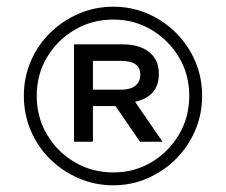

<svg xmlns="http://www.w3.org/2000/svg" viewBox="-20 -764 674 573"><path d="M318.3 -211Q263.3 -211 214.8 -232Q166.2 -253 129.2 -289.5Q92.2 -326 71.7 -374.5Q51.2 -423 51.2 -478Q51.2 -533 71.7 -581Q92.2 -629 129.2 -665.5Q166.2 -702 214.7 -723Q263.2 -744 318.2 -744Q373.2 -744 421.2 -723Q469.2 -702 505.7 -665.5Q542.2 -629 562.7 -581Q583.2 -533 583.2 -478Q583.2 -423 562.4 -374.5Q541.5 -326 505 -289.5Q468.4 -253 420.4 -232Q372.4 -211 318.3 -211ZM318.3 -249.4Q380.8 -249.4 432.2 -280Q483.6 -310.7 514.2 -362.6Q544.8 -414.5 544.8 -478Q544.8 -541.5 514.2 -592.9Q483.6 -644.3 432.1 -675Q380.7 -705.6 318.2 -705.6Q254.7 -705.6 202.8 -675Q150.9 -644.3 120.2 -592.9Q89.6 -541.5 89.6 -478Q89.6 -414.5 120.2 -362.6Q150.9 -310.7 202.8 -280Q254.7 -249.4 318.3 -249.4ZM200.9 -341V-631.7H344.9Q395.9 -631.7 425 -608.7Q454.1 -585.6 454.1 -543.7Q454.1 -508.9 435.6 -488.2Q417.2 -467.6 383 -460.4L465.1 -341H397.8L324.6 -447.5H257.3V-341ZM257.3 -496.4H341.5Q369.5 -496.4 384.1 -508.2Q398.7 -520.1 398.7 -541.2Q398.7 -582.3 341.5 -582.3H257.3Z"/></svg>

Font: REM Medium
Style: Regular
Weight: 500
Designer: Octavio Pardo
Foundry: Ashler Design
Version: Version 1.005;gftools[0.9.28]